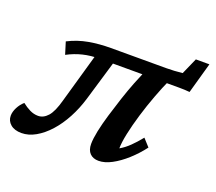

<svg xmlns="http://www.w3.org/2000/svg" viewBox="-122 -622 850 755"><g transform="rotate(20 302.5 -244.5)"><path d="M88.9 -338.9 73.2 -389.6Q113.3 -410.2 157.2 -418Q201.2 -425.8 249 -425.8H481.4Q498 -425.8 513.7 -426.8Q529.3 -427.7 547.9 -429.7L578.1 -498H634.8L598.6 -369.1Q579.1 -371.1 554.2 -371.1Q529.3 -371.1 502 -371.1H220.7Q184.6 -371.1 152.3 -363.3Q120.1 -355.5 88.9 -338.9ZM508.8 -384.8Q492.2 -348.6 475.6 -304.2Q459 -259.8 445.3 -214.4Q431.6 -168.9 423.3 -129.9Q415 -90.8 415 -66.4Q435.5 -78.1 454.6 -96.7Q473.6 -115.2 493.2 -139.6L521.5 -108.4Q497.1 -76.2 467.8 -49.8Q438.5 -23.4 409.2 -7.8Q379.9 7.8 354.5 7.8Q331.1 7.8 317.9 -5.9Q304.7 -19.5 304.7 -44.9Q304.7 -66.4 311.5 -99.6Q318.4 -132.8 330.1 -171.9Q341.8 -210.9 355 -251Q368.2 -291 381.8 -325.7Q395.5 -360.4 406.2 -384.8ZM285.2 -397.5 228.5 -207Q214.8 -161.1 193.8 -122.1Q172.9 -83 146.5 -53.7Q120.1 -24.4 90.8 -7.8Q61.5 8.8 32.2 8.8Q2.9 8.8 -13.7 -5.4Q-30.3 -19.5 -30.3 -41Q-30.3 -57.6 -21 -75.7Q-11.7 -93.8 2.9 -106.4Q18.6 -93.8 35.6 -85.4Q52.7 -77.1 70.3 -77.1Q92.8 -77.1 110.8 -97.2Q128.9 -117.2 142.6 -168L208 -397.5Z"/></g></svg>

Font: Crimson Pro SemiBold
Style: Italic
Weight: 600
Italic angle: -12°
Designer: Jacques Le Bailly
Foundry: Baron von Fonthausen
Version: Version 1.003